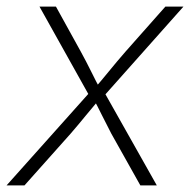

<svg xmlns="http://www.w3.org/2000/svg" viewBox="-37 -561 575 581"><path d="M-17.1 0 245.1 -293.5 239.3 -260.3 82.5 -541H132.3L207.5 -404.8Q224.1 -374.5 238.3 -345.7Q252.4 -316.9 267.6 -288.6H245.1Q269.5 -316.9 293 -345.7Q316.4 -374.5 342.8 -404.8L463.4 -541H518.1L267.6 -259.3L272.9 -292L437.5 0H387.7L299.8 -156.7Q284.7 -185.5 271.7 -211.9Q258.8 -238.3 244.6 -264.6H267.1Q244.6 -238.3 223.1 -211.9Q201.7 -185.5 176.8 -156.7L37.1 0Z"/></svg>

Font: Inter 17pt ExtraLight
Style: Italic
Weight: 250
Italic angle: -9.3988°
Version: Version 4.001;git-66647c0bb